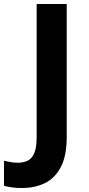

<svg xmlns="http://www.w3.org/2000/svg" viewBox="-94 -734 445 964"><path d="M14.6 210Q-14.4 210 -36.2 206.5Q-58 203 -74 199V73Q-58.2 77 -40.5 80Q-22.7 83 -3 83Q23 83 44.5 73Q66 63 78 35Q90 7 90 -45V-714H241V-46Q241 46 212.5 102.5Q184 159 133.2 184.5Q82.4 210 14.6 210Z"/></svg>

Font: Noto Sans Gurmukhi
Style: Regular
Weight: 400
Designer: Jelle Bosma - Monotype Design Team
Foundry: Monotype Imaging Inc.
Version: Version 2.003